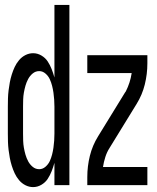

<svg xmlns="http://www.w3.org/2000/svg" viewBox="-20 -755 640 783"><path d="M115 8Q99 8 84 0.5Q69 -7 58 -20Q47 -33 40 -48Q33 -63 28 -79Q23 -95 20 -111Q17 -127 15 -143.5Q13 -160 12.5 -176.5Q12 -193 12 -210V-320Q12 -337 12.5 -353.5Q13 -370 15 -386.5Q17 -403 20 -419Q23 -435 28 -451Q33 -467 40 -482Q47 -497 58 -510Q69 -523 84 -530.5Q99 -538 115 -538Q133 -538 149 -528.5Q165 -519 174.5 -504.5Q184 -490 190.5 -473.5Q197 -457 202 -439V-735H263V0H202V-91Q197 -73 190.5 -56.5Q184 -40 174.5 -25.5Q165 -11 149 -1.5Q133 8 115 8ZM140 -65Q154 -65 165.5 -75Q177 -85 183 -98Q189 -111 192.5 -125Q196 -139 198 -153Q200 -167 201 -181.5Q202 -196 202 -210V-320Q202 -334 201 -348.5Q200 -363 198 -377Q196 -391 192.5 -405Q189 -419 183 -432Q177 -445 165.5 -455Q154 -465 140 -465Q125 -465 113.5 -455.5Q102 -446 95 -433Q88 -420 84 -406Q80 -392 77.5 -378Q75 -364 74.5 -349.5Q74 -335 74 -320V-210Q74 -195 74.5 -180.5Q75 -166 77.5 -152Q80 -138 84 -124Q88 -110 95 -97Q102 -84 113.5 -74.5Q125 -65 140 -65ZM336 0V-33Q336 -77 346.5 -119.5Q357 -162 380 -199L490 -378Q491 -379 491.5 -380Q492 -381 493 -382Q502 -400 508 -418.5Q514 -437 517 -457H336V-530H581V-497Q581 -453 570.5 -410.5Q560 -368 537 -331L427 -152Q416 -135 409.5 -114.5Q403 -94 400 -74H581V0Z"/></svg>

Font: Iosevka Curly Extended
Style: Regular
Weight: 400
Width: 7
Monospace: yes
Designer: Belleve Invis
Foundry: Belleve Invis
Version: Version 11.1.0; ttfautohint (v1.8.3)